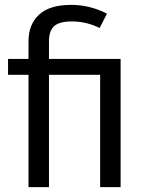

<svg xmlns="http://www.w3.org/2000/svg" viewBox="-20 -768 610 788"><path d="M272 -748Q349 -748 419 -712L389 -653Q335 -680 275 -680Q223 -680 202 -660.5Q181 -641 181 -599V-526H475V0H391V-461H181V0H97V-461H13V-526H97V-599Q97 -668 140.5 -708Q184 -748 272 -748Z"/></svg>

Font: FiraGO Book
Style: Regular
Weight: 350
Designer: bBox Type
Foundry: bBox Type GmbH
Version: Version 1.001;PS 001.001;hotconv 1.0.88;makeotf.lib2.5.64775